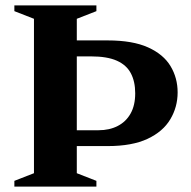

<svg xmlns="http://www.w3.org/2000/svg" viewBox="-20 -695 711 715"><path d="M483.5 -347.5Q483.5 -391.5 467.2 -422.2Q451 -453 415 -469Q379 -485 319 -485H165L168 -544.5H381Q474 -544.5 531.5 -518.5Q589 -492.5 615.2 -448.5Q641.5 -404.5 641.5 -351Q641.5 -296.5 614.2 -250.8Q587 -205 529.5 -178Q472 -151 381 -151H168L165 -210H347Q387.5 -210 418.2 -225.8Q449 -241.5 466.2 -272Q483.5 -302.5 483.5 -347.5ZM339 -21.5V0H33.5V-21.5L106.5 -50V-625L33.5 -653.5V-675H339V-653.5L266 -625V-50Z"/></svg>

Font: Newsreader 24pt
Style: Bold
Weight: 700
Designer: Hugues Gentile
Foundry: Production Type
Version: Version 1.003